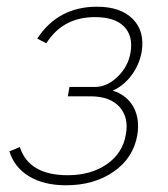

<svg xmlns="http://www.w3.org/2000/svg" viewBox="-20 -547 501 572"><path d="M177 5Q111 5 67 -21.5Q23 -48 8 -96L39 -109Q66 -25 182 -25Q251 -25 298.5 -58Q346 -91 355 -147Q364 -197 336.5 -228Q309 -259 253 -260H182L187 -288H263Q299 -288 330.5 -318.5Q362 -349 369 -391Q377 -440 349.5 -468Q322 -496 263 -496Q167 -496 118 -418L91 -432Q153 -527 269 -527Q339 -527 375.5 -490.5Q412 -454 402 -392Q395 -354 372 -323Q349 -292 316 -277Q359 -263 378 -227.5Q397 -192 389 -144Q377 -76 318.5 -35.5Q260 5 177 5Z"/></svg>

Font: Raleway-v4020 ExtraLight
Style: Italic
Weight: 275
Italic angle: -12°
Designer: Matt McInerney, Pablo Impallari, Rodrigo Fuenzalida
Foundry: Matt McInerney, Pablo Impallari, Rodrigo Fuenzalida
Version: Version 4.020;PS 004.020;hotconv 1.0.88;makeotf.lib2.5.64775